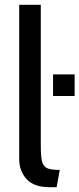

<svg xmlns="http://www.w3.org/2000/svg" viewBox="-20 -770 331 800"><path d="M60 -108V-750H150V-160Q150 -116 155.5 -96Q161 -76 177 -69Q193 -62 229 -62L216 10H187Q121 10 90.5 -24Q60 -58 60 -108ZM201 -460H291V-370H201Z"/></svg>

Font: Cabin
Style: Regular
Weight: 400
Designer: Pablo Impallari
Foundry: Pablo Impallari. http://www.impallari.com Igino Marini. http://www.ikern.com
Version: Version 2.001